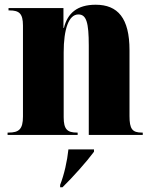

<svg xmlns="http://www.w3.org/2000/svg" viewBox="-20 -570 644 811"><path d="M12 0H308V-10H305C264 -10 249 -24 249 -75V-349C249 -446 270 -509 311 -509C345 -509 355 -475 355 -377V0H583V-10H579C539 -10 527 -25 527 -80V-358C527 -493 478 -550 384 -550C306 -550 265 -514 250 -452H248V-536H16V-526H20C61 -526 77 -513 77 -462V-78C77 -24 60 -10 16 -10H12ZM234 211V221H244C289 177 346 113 377 71V61H269C264 110 251 168 234 211Z"/></svg>

Font: Noto Serif Display Condensed Black
Style: Regular
Weight: 900
Width: 3
Designer: Monotype Design Team
Foundry: Monotype Imaging Inc.
Version: Version 2.009